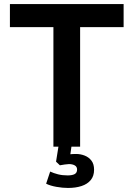

<svg xmlns="http://www.w3.org/2000/svg" viewBox="-20 -725 659 949"><path d="M244 0V-591H29V-705H591V-591H376V0ZM316 204Q289 204 258.5 198.5Q228 193 208 183L228 123Q245 131 266.5 136.5Q288 142 314 142Q337 142 349 135.5Q361 129 361 113Q361 99 349.5 92.5Q338 86 321 86Q314 86 300.5 88Q287 90 276 92L257 74L272 -20H336L324 63L295 45Q304 40 321 38Q338 36 356 36Q378 36 398.5 44Q419 52 432 69Q445 86 445 114Q445 145 428.5 165Q412 185 383 194.5Q354 204 316 204Z"/></svg>

Font: Nunito Sans 7pt SemiCondensed
Style: Bold
Weight: 700
Width: 4
Designer: Vernon Adams
Foundry: Vernon Adams
Version: Version 3.101;gftools[0.9.27]